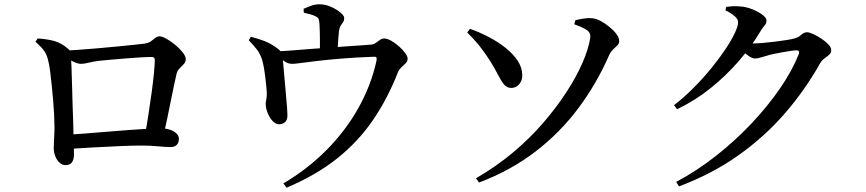

<svg xmlns="http://www.w3.org/2000/svg" viewBox="-20 -812 4030 893"><path d="M654 -183Q662 -225 670 -277Q678 -329 685 -379.5Q692 -430 696 -471.5Q700 -513 700 -533Q700 -547 686 -547Q665 -547 632 -545Q599 -543 562 -540Q525 -537 492 -534Q459 -531 439 -529Q415 -526 393 -520.5Q371 -515 357 -515Q341 -515 317.5 -527Q294 -539 276 -553V-576Q300 -577 341 -580Q382 -583 429.5 -587Q477 -591 522.5 -595.5Q568 -600 602.5 -603.5Q637 -607 651 -609Q671 -612 682 -620Q693 -628 702 -635.5Q711 -643 722 -643Q734 -643 754.5 -631.5Q775 -620 795.5 -603Q816 -586 830 -568Q844 -550 844 -537Q844 -524 835 -514Q826 -504 815.5 -494Q805 -484 801 -468Q796 -447 789 -413.5Q782 -380 774 -340.5Q766 -301 757.5 -259.5Q749 -218 740 -179ZM284 -44Q270 -44 257.5 -55Q245 -66 237.5 -84.5Q230 -103 230 -124Q230 -136 231 -154.5Q232 -173 233 -194Q234 -215 233 -235Q233 -254 231.5 -283.5Q230 -313 227 -347.5Q224 -382 220.5 -416.5Q217 -451 213 -481.5Q209 -512 204 -531Q198 -558 184.5 -576.5Q171 -595 145 -618L155 -633Q195 -631 230 -622Q265 -613 298 -584Q306 -577 307.5 -570.5Q309 -564 310 -550Q311 -534 312.5 -499.5Q314 -465 315 -420.5Q316 -376 317.5 -329.5Q319 -283 320.5 -241.5Q322 -200 322 -173Q323 -152 323.5 -134.5Q324 -117 324 -92Q324 -71 315 -57.5Q306 -44 284 -44ZM291 -185Q327 -187 375 -191Q423 -195 474.5 -199Q526 -203 575.5 -207Q625 -211 665 -213Q705 -215 730 -215Q751 -215 769.5 -209Q788 -203 800 -192Q812 -181 812 -166Q812 -149 802.5 -138.5Q793 -128 773 -128Q752 -128 715 -131.5Q678 -135 639 -135Q597 -135 539 -132.5Q481 -130 416.5 -126.5Q352 -123 291 -119Z M1298 41Q1410 -25 1498.5 -114Q1587 -203 1646.5 -309Q1706 -415 1731 -529Q1733 -541 1730.5 -545Q1728 -549 1717 -548Q1633 -545 1567.5 -539.5Q1502 -534 1455.5 -528.5Q1409 -523 1380 -519Q1351 -515 1339 -515Q1321 -515 1305 -525.5Q1289 -536 1260 -556V-573Q1296 -574 1339.5 -577.5Q1383 -581 1427 -584.5Q1471 -588 1506 -590Q1540 -593 1578.5 -595.5Q1617 -598 1652 -600.5Q1687 -603 1711 -605Q1721 -607 1730 -614Q1739 -621 1748 -627Q1757 -633 1767 -633Q1781 -633 1799.5 -622.5Q1818 -612 1835.5 -596.5Q1853 -581 1864.5 -565Q1876 -549 1876 -539Q1876 -527 1867 -518Q1858 -509 1847.5 -499.5Q1837 -490 1832 -479Q1784 -355 1715 -254Q1646 -153 1548 -75Q1450 3 1313 61ZM1279 -234Q1262 -234 1248 -249Q1234 -264 1225.5 -285Q1217 -306 1216 -324Q1215 -332 1217.5 -344Q1220 -356 1221 -371Q1221 -384 1219 -405.5Q1217 -427 1214 -452Q1211 -477 1207 -499Q1203 -521 1199 -534Q1190 -563 1173.5 -583.5Q1157 -604 1137 -625L1147 -641Q1174 -634 1202 -624Q1230 -614 1251 -600Q1277 -584 1285.5 -572.5Q1294 -561 1295 -539Q1296 -529 1298.5 -501.5Q1301 -474 1304 -440Q1307 -406 1310 -372Q1313 -338 1315 -312Q1317 -286 1317 -276Q1317 -255 1307 -245Q1297 -235 1279 -234ZM1468 -554Q1468 -560 1468 -577Q1468 -594 1468 -616.5Q1468 -639 1467.5 -661Q1467 -683 1466 -698Q1465 -714 1462.5 -722Q1460 -730 1448 -736Q1437 -742 1422.5 -745.5Q1408 -749 1393 -753L1392 -771Q1410 -779 1428 -785.5Q1446 -792 1466 -792Q1493 -792 1519 -780.5Q1545 -769 1563 -754Q1581 -739 1581 -728Q1581 -717 1576 -709.5Q1571 -702 1565.5 -694Q1560 -686 1557 -670Q1555 -655 1553.5 -633.5Q1552 -612 1551 -591Q1550 -570 1550 -555Z M2194 17Q2286 -36 2364.5 -101.5Q2443 -167 2505.5 -239.5Q2568 -312 2614.5 -383.5Q2661 -455 2689 -519.5Q2717 -584 2725 -634Q2727 -647 2722.5 -657.5Q2718 -668 2701 -677.5Q2684 -687 2651 -699L2656 -718Q2672 -722 2693.5 -725.5Q2715 -729 2734 -727Q2752 -726 2773.5 -714.5Q2795 -703 2815 -686.5Q2835 -670 2847.5 -653Q2860 -636 2860 -621Q2860 -609 2851 -600.5Q2842 -592 2831 -581.5Q2820 -571 2812 -553Q2755 -423 2670.5 -309.5Q2586 -196 2471 -107.5Q2356 -19 2208 37ZM2358 -403Q2337 -403 2323.5 -420Q2310 -437 2295.5 -465.5Q2281 -494 2260 -528Q2235 -567 2209.5 -599Q2184 -631 2153 -661L2166 -678Q2211 -662 2254 -639.5Q2297 -617 2332 -589Q2367 -561 2388 -529Q2409 -497 2409 -463Q2410 -438 2395 -420.5Q2380 -403 2358 -403Z M3125 34Q3221 -17 3310 -87Q3399 -157 3475 -237.5Q3551 -318 3608 -401Q3665 -484 3695 -560Q3701 -578 3685 -578Q3677 -578 3659 -575.5Q3641 -573 3619.5 -569Q3598 -565 3578 -561Q3558 -557 3547 -553Q3531 -549 3517.5 -544.5Q3504 -540 3491 -540Q3478 -540 3460.5 -553Q3443 -566 3424 -582L3441 -614Q3457 -612 3467.5 -611Q3478 -610 3488 -610Q3503 -610 3530 -612.5Q3557 -615 3586.5 -618.5Q3616 -622 3640 -626Q3664 -630 3674 -633Q3694 -638 3706.5 -650Q3719 -662 3734 -662Q3744 -662 3762.5 -653.5Q3781 -645 3800 -632.5Q3819 -620 3832.5 -606Q3846 -592 3846 -579Q3846 -566 3836.5 -557.5Q3827 -549 3814.5 -540Q3802 -531 3794 -517Q3723 -391 3629 -283Q3535 -175 3413.5 -89Q3292 -3 3138 55ZM3115 -323Q3163 -360 3207 -404.5Q3251 -449 3288.5 -495Q3326 -541 3354 -583Q3382 -625 3397.5 -658Q3413 -691 3413 -709Q3413 -723 3396 -737.5Q3379 -752 3354 -764L3358 -780Q3372 -782 3387.5 -783Q3403 -784 3424 -782Q3452 -780 3480 -768.5Q3508 -757 3526.5 -743Q3545 -729 3545 -717Q3545 -703 3536.5 -694Q3528 -685 3516 -665Q3473 -593 3413.5 -525Q3354 -457 3282.5 -400Q3211 -343 3129 -304Z"/></svg>

Font: Noto Serif TC SemiBold
Style: Regular
Weight: 600
Version: Version 2.002-H1;hotconv 1.1.0;makeotfexe 2.6.0